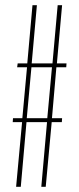

<svg xmlns="http://www.w3.org/2000/svg" viewBox="-20 -719 305 739"><path d="M30 -264H66L84 -460H46L48 -475H85L105 -699H122L102 -475H182L202 -699H219L199 -475H236L235 -460H197L180 -264H219L218 -249H179L156 0H139L161 -249H82L60 0H42L65 -249H29ZM162 -264 180 -460H101L83 -264Z"/></svg>

Font: Moniqa Cond Heading
Style: Regular
Weight: 400
Width: 3
Designer: Rajesh Rajput
Foundry: Rajesh Rajput
Version: Version 1.000